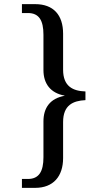

<svg xmlns="http://www.w3.org/2000/svg" viewBox="-20 -780 458 928"><path d="M86 128H150C238 128 285 72 285 -16V-190C285 -272 333 -293 393 -296V-338C333 -340 285 -362 285 -443V-617C285 -708 238 -760 150 -760H86V-717H115C169 -717 190 -681 190 -612V-441C190 -376 224 -330 292 -318V-317C222 -304 190 -259 190 -193V-20C190 48 169 85 115 85H86Z"/></svg>

Font: Noto Serif Devanagari SemiCondensed
Style: Regular
Weight: 400
Width: 4
Designer: Universal Thirst, Indian Type Foundry and the Monotype Design Team
Foundry: Monotype Imaging Inc.
Version: Version 2.004